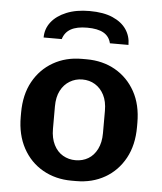

<svg xmlns="http://www.w3.org/2000/svg" viewBox="-53 -777 704 834"><g transform="rotate(5 299.0 -360.5)"><path d="M290 10Q220 10 164.5 -21.5Q109 -53 77.5 -111Q46 -169 46 -247V-265Q46 -344 77.5 -401Q109 -458 164 -489.5Q219 -521 289 -521H309Q380 -521 435 -489.5Q490 -458 521.5 -401Q553 -344 553 -265V-247Q553 -168 521.5 -110.5Q490 -53 435 -21.5Q380 10 310 10ZM299 -80Q330 -80 354.5 -94.5Q379 -109 393.5 -138Q408 -167 408 -207V-305Q408 -346 393.5 -374Q379 -402 354.5 -417Q330 -432 299 -432Q269 -432 244 -417Q219 -402 204.5 -374Q190 -346 190 -305V-207Q190 -167 204.5 -138Q219 -109 244 -94.5Q269 -80 299 -80ZM115 -599Q115 -637 138 -666.5Q161 -696 203.5 -713.5Q246 -731 304 -731Q365 -731 405 -713.5Q445 -696 465 -666.5Q485 -637 485 -599H404Q397 -629 371.5 -643.5Q346 -658 300 -658Q255 -658 229 -643.5Q203 -629 194 -599Z"/></g></svg>

Font: Chivo SemiBold
Style: Regular
Weight: 600
Designer: Hector Gatti
Foundry: Omnibus-Type
Version: Version 2.002